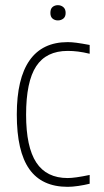

<svg xmlns="http://www.w3.org/2000/svg" viewBox="-20 -713 404 743"><path d="M242 10Q142 10 93.5 -58.5Q45 -127 45 -270Q45 -409 94.5 -479.5Q144 -550 242 -550Q257 -550 276 -547.5Q295 -545 327 -539V-505Q302 -511 282 -513.5Q262 -516 242 -516Q159 -516 120 -456.5Q81 -397 81 -269Q81 -144 120.5 -84Q160 -24 242 -24Q270 -24 327 -36V-2Q307 3 283.5 6.5Q260 10 242 10ZM204 -634Q192 -634 183.5 -641Q175 -648 175 -663Q175 -679 183.5 -686Q192 -693 204 -693Q216 -693 225 -685.5Q234 -678 234 -663Q234 -648 225 -641Q216 -634 204 -634Z"/></svg>

Font: Encode Sans Compressed
Style: Thin
Weight: 100
Designer: Pablo Impallari, Andres Torresi
Foundry: Pablo Impallari, Andres Torresi
Version: Version 1.000; ttfautohint (v1.00) -l 8 -r 50 -G 200 -x 14 -